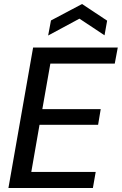

<svg xmlns="http://www.w3.org/2000/svg" viewBox="-20 -937 607 957"><path d="M22 0 145 -700H567L552 -620H231L191 -393H482L469 -315H177L136 -80H457L443 0ZM220 -760 234 -835 389 -917 514 -834 501 -761 376 -844Z"/></svg>

Font: DM Sans 28pt Medium
Style: Italic
Weight: 500
Italic angle: -10°
Version: Version 4.004;gftools[0.9.30]